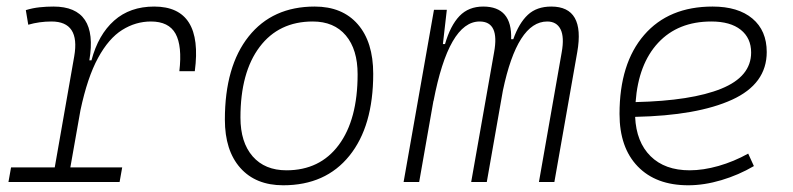

<svg xmlns="http://www.w3.org/2000/svg" viewBox="-20 -547 2384 577"><path d="M5.4 0 13.2 -43.9H144.5L203.1 -377.9Q221.2 -482.4 134.8 -482.4Q98.6 -482.4 64.9 -472.7L57.6 -516.6Q78.1 -522.9 98.9 -525.1Q119.6 -527.3 140.6 -527.3Q275.9 -527.3 248.5 -365.7H254.9Q275.4 -442.9 323 -485.1Q370.6 -527.3 443.4 -527.3Q591.3 -527.3 565.4 -333H519Q527.8 -408.7 507.6 -445.6Q487.3 -482.4 433.6 -482.4Q387.7 -482.4 347.2 -457Q306.6 -431.6 274.7 -373Q242.7 -314.5 221.7 -215.3L191.4 -43.9H347.2L339.4 0Z M831.1 9.8Q748.5 9.8 702.1 -42.5Q655.8 -94.7 655.8 -187.5Q655.8 -347.7 727.3 -437.5Q798.8 -527.3 925.8 -527.3Q1008.8 -527.3 1055.2 -474.1Q1101.6 -420.9 1101.6 -325.2Q1101.6 -167.5 1030 -78.9Q958.5 9.8 831.1 9.8ZM840.8 -35.2Q941.4 -35.2 998 -111.3Q1054.7 -187.5 1054.7 -323.7Q1054.7 -398.4 1019.3 -440.4Q983.9 -482.4 919.9 -482.4Q817.9 -482.4 760.3 -406Q702.6 -329.6 702.6 -193.8Q702.6 -119.1 739.3 -77.1Q775.9 -35.2 840.8 -35.2Z M1322.8 -517.6 1311 -414.6H1317.4Q1333.5 -470.2 1360.8 -498.8Q1388.2 -527.3 1432.1 -527.3Q1519.5 -527.3 1516.1 -429.2H1522.5Q1539.6 -477.5 1566.2 -502.4Q1592.8 -527.3 1636.7 -527.3Q1738.8 -527.3 1714.8 -390.6L1646 0H1599.6L1668 -389.6Q1676.3 -435.5 1664.6 -459Q1652.8 -482.4 1624.5 -482.4Q1534.7 -482.4 1491.2 -274.4L1442.9 0H1396L1464.8 -389.6Q1481.9 -482.4 1421.4 -482.4Q1328.6 -482.4 1282.7 -242.7V-244.6L1239.7 0H1192.9L1284.2 -517.6Z M2052.7 -35.2Q2093.3 -35.2 2139.4 -48.3Q2185.5 -61.5 2228.5 -85.4L2245.6 -47.9Q2199.7 -21 2147.9 -5.6Q2096.2 9.8 2048.3 9.8Q1951.2 9.8 1896.5 -46.9Q1841.8 -103.5 1841.8 -204.6Q1841.8 -356.4 1915.8 -441.9Q1989.7 -527.3 2121.6 -527.3Q2198.2 -527.3 2241.2 -491.2Q2284.2 -455.1 2284.2 -390.6Q2284.2 -294.9 2179.9 -247.3Q2075.7 -199.7 1888.7 -195.8Q1892.1 -120.1 1935.1 -77.6Q1978 -35.2 2052.7 -35.2ZM1890.1 -240.2Q2058.1 -244.1 2147.7 -280.5Q2237.3 -316.9 2237.3 -389.2Q2237.3 -432.6 2206.1 -457.5Q2174.8 -482.4 2117.7 -482.4Q2017.6 -482.4 1958 -418.5Q1898.4 -354.5 1890.1 -240.2Z"/></svg>

Font: Cascadia Code NF ExtraLight
Style: Italic
Weight: 200
Italic angle: -10°
Monospace: yes
Designer: Aaron Bell
Foundry: Saja Typeworks
Version: Version 2404.023; ttfautohint (v1.8.4)